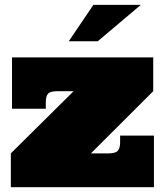

<svg xmlns="http://www.w3.org/2000/svg" viewBox="-20 -776 683 796"><path d="M430.2 -140.1Q459 -140.1 468.5 -151.1Q478 -162.1 478 -186V-213.9H618.2V0H24.9V-140.1L285.2 -397.9H217.8Q189 -397.9 179.4 -387.9Q169.9 -377.9 169.9 -350.1V-325.2H29.8V-538.1H615.2V-397.9L356.9 -140.1ZM564 -755.9 385.3 -605H265.1L367.2 -755.9Z"/></svg>

Font: Ultra
Style: Regular
Weight: 400
Designer: Astigmatic (AOETI)
Foundry: Astigmatic (AOETI)
Version: Version 1.000